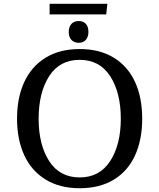

<svg xmlns="http://www.w3.org/2000/svg" viewBox="-20 -979 842 1014"><path d="M70 -352Q70 -463 108 -545.5Q146 -628 220.5 -674Q295 -720 401 -720Q507 -720 581.5 -674Q656 -628 693.5 -545.5Q731 -463 731 -352Q731 -242 693.5 -159Q656 -76 581.5 -30.5Q507 15 401 15Q295 15 220.5 -31Q146 -77 108 -159.5Q70 -242 70 -352ZM618 -352Q618 -490 562 -576.5Q506 -663 401 -663Q295 -663 239.5 -576.5Q184 -490 184 -352Q184 -215 239.5 -128.5Q295 -42 401 -42Q506 -42 562 -128.5Q618 -215 618 -352ZM343 -810Q343 -837 357 -852.5Q371 -868 396 -868Q420 -868 433.5 -853Q447 -838 447 -810Q447 -785 433.5 -769Q420 -753 396 -753Q371 -753 357 -768.5Q343 -784 343 -810ZM242 -959H547L541 -903H242Z"/></svg>

Font: Andada Pro Medium
Style: Regular
Weight: 500
Designer: Carolina Giovagnoli
Foundry: Huerta Tipografica
Version: Version 3.005; ttfautohint (v1.8.4)